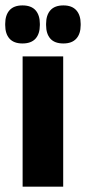

<svg xmlns="http://www.w3.org/2000/svg" viewBox="-34 -704 325 724"><path d="M51.3 0V-491.4H204.3V0ZM50.7 -540.1Q18.2 -540.1 1.9 -558.3Q-14.4 -576.5 -14.4 -609.5V-613.9Q-14.4 -646.9 1.9 -665.3Q18.2 -683.6 50.7 -683.6Q83.6 -683.6 100 -665.3Q116.3 -646.9 116.3 -613.9V-609.5Q116.3 -576.5 100 -558.3Q83.6 -540.1 50.7 -540.1ZM205.1 -540.1Q172 -540.1 155.9 -558.3Q139.8 -576.5 139.8 -609.5V-613.9Q139.8 -646.9 156.1 -665.3Q172.4 -683.6 205.1 -683.6Q237.3 -683.6 253.7 -665.3Q270.2 -646.9 270.2 -613.9V-609.5Q270.2 -576.5 253.7 -558.3Q237.3 -540.1 205.1 -540.1Z"/></svg>

Font: Anek Tamil Medium
Style: Regular
Weight: 500
Designer: Aadarsh Rajan (Tamil), Yesha Goshar (Latin)
Foundry: Ek Type
Version: Version 1.003